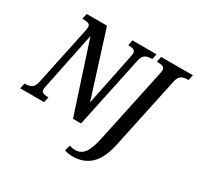

<svg xmlns="http://www.w3.org/2000/svg" viewBox="-214 -939 1438 1404"><g transform="rotate(30 505.0 -237.0)"><path d="M-8 -46H3Q33 -46 52.5 -59.5Q72 -73 81 -113L184 -600Q185 -609 187 -618.5Q189 -628 189 -632Q189 -654 175 -661Q161 -668 132 -668H121L132 -714H303L476 -166L565 -601Q570 -629 570 -632Q570 -653 556 -660.5Q542 -668 517 -668H509L518 -714H722L711 -668H700Q670 -668 650.5 -654.5Q631 -641 623 -601L496 0H428L236 -588L139 -116Q133 -89 133 -82Q133 -61 147 -53.5Q161 -46 187 -46H194L184 0H-18ZM493 229 506 181Q531 190 558 190Q603 190 632.5 150.5Q662 111 683 7L813 -604Q817 -620 817 -632Q817 -653 802.5 -660.5Q788 -668 760 -668H750L760 -714H1028L1018 -668H1008Q976 -668 956 -654.5Q936 -641 928 -600L799 6Q773 128 713.5 184Q654 240 563 240Q526 240 493 229Z"/></g></svg>

Font: Noto Serif CondSemiBold
Style: Italic
Weight: 600
Width: 3
Italic angle: -12°
Designer: Monotype Design Team
Foundry: Monotype Imaging Inc.
Version: Version 1.001